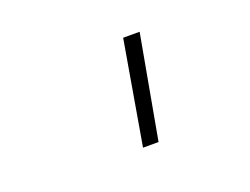

<svg xmlns="http://www.w3.org/2000/svg" viewBox="-61 -809 709 545"><g transform="rotate(-20 293.0 -537.0)"><path d="M291.5 -380.9 345.2 -693.4H395L338.4 -380.9Z"/></g></svg>

Font: Cascadia Code NF ExtraLight
Style: Italic
Weight: 200
Italic angle: -10°
Monospace: yes
Designer: Aaron Bell
Foundry: Saja Typeworks
Version: Version 2404.023; ttfautohint (v1.8.4)